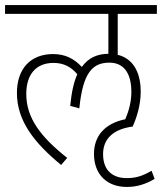

<svg xmlns="http://www.w3.org/2000/svg" viewBox="-20 -642 641 760"><path d="M222 11 246 -17C141 -100 84 -175 84 -270C84 -348 123 -393 192 -393C232 -393 262 -377 286 -348C272 -317 263 -276 258 -223L294 -213C308 -354 346 -394 413 -394C468 -394 500 -355 500 -278C500 -239 490 -203 476 -170C392 -153 352 -101 352 -33C352 51 406 98 482 98C522 98 557 87 592 66L580 34C542 56 516 63 481 63C433 63 388 39 388 -32C388 -92 428 -131 505 -141C521 -176 537 -226 537 -279C537 -363 501 -412 446 -425V-587H601V-622H0V-587H409V-429C367 -429 330 -414 304 -377C272 -411 237 -428 190 -428C102 -428 47 -371 47 -274C47 -164 115 -77 222 11Z"/></svg>

Font: Noto Sans Devanagari SemiCondensed ExtraLight
Style: Regular
Weight: 200
Width: 4
Designer: Jelle Bosma - Monotype Design Team
Foundry: Monotype Imaging Inc.
Version: Version 2.004